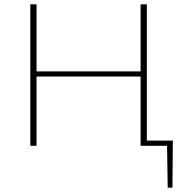

<svg xmlns="http://www.w3.org/2000/svg" viewBox="-20 -678 860 893"><path d="M782 195H760L757 0H634V-322H150V0H121V-658H150V-346H634V-658H663V-24H784Z"/></svg>

Font: Ysabeau SC Extralight
Style: Regular
Weight: 200
Designer: Christian Thalmann (Catharsis Fonts)
Version: Version 0.003